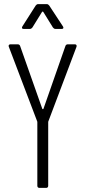

<svg xmlns="http://www.w3.org/2000/svg" viewBox="-20 -916 417 936"><path d="M95 -775H126C131 -775 135 -778 138 -782L185 -858C186 -860 190 -860 191 -858L238 -782C241 -778 245 -775 250 -775H281C286 -775 289 -777 289 -781C289 -783 288 -785 287 -787L220 -889C217 -893 213 -896 208 -896H166C161 -896 157 -893 154 -889L89 -787C85 -780 87 -775 95 -775ZM172 0H205C211 0 215 -4 215 -10V-320C215 -321 215 -324 216 -325L353 -688C355 -695 352 -700 345 -700H311C306 -700 301 -698 299 -692L192 -386C191 -383 187 -383 186 -386L78 -692C76 -698 71 -700 66 -700H31C26 -700 22 -697 22 -692C22 -691 22 -690 23 -688L161 -325C162 -324 162 -321 162 -320V-10C162 -4 166 0 172 0Z"/></svg>

Font: Barlow Condensed Light
Style: Regular
Weight: 300
Width: 3
Designer: Jeremy Tribby
Foundry: Tribby Type
Version: Version 1.422;hotconv 1.0.109;makeotfexe 2.5.65596